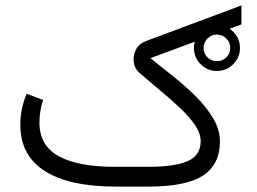

<svg xmlns="http://www.w3.org/2000/svg" viewBox="-20 -691 951 711"><path d="M698.2 -513.2Q698.2 -548.3 723.1 -573.5Q748 -598.6 783.2 -598.6Q818.4 -598.6 843.5 -573.5Q868.7 -548.3 868.7 -513.2Q868.7 -478 843.5 -453.1Q818.4 -428.2 783.2 -428.2Q748 -428.2 723.1 -453.1Q698.2 -478 698.2 -513.2ZM733.9 -513.2Q733.9 -492.7 748.3 -478.5Q762.7 -464.4 783.2 -464.4Q803.7 -464.4 818.1 -478.5Q832.5 -492.7 832.5 -513.2Q832.5 -533.7 818.1 -548.3Q803.7 -563 783.2 -563Q762.7 -563 748.3 -548.3Q733.9 -533.7 733.9 -513.2ZM527.3 -73.2Q627.4 -73.2 675.3 -94.5Q723.1 -115.7 723.1 -168Q723.1 -196.8 702.6 -227.1Q682.1 -257.3 648.7 -289.3Q615.2 -321.3 575.4 -354.2Q535.6 -387.2 497.1 -420.9Q474.6 -439.5 474.6 -472.7Q474.6 -492.2 485.6 -511Q496.6 -529.8 521 -539.1L874 -670.9V-600.6L537.1 -475.6Q574.7 -445.3 619.1 -410.2Q663.6 -375 703.4 -335.7Q743.2 -296.4 768.8 -253.9Q794.4 -211.4 794.4 -166.5Q794.4 -83 732.7 -41.5Q670.9 0 527.8 0H410.2Q235.8 0 145.5 -57.9Q55.2 -115.7 55.2 -229Q55.2 -259.3 61.3 -288.1Q67.4 -316.9 78.6 -343.8L139.6 -320.8Q126 -280.3 126 -236.3Q126.5 -150.9 198.5 -112.1Q270.5 -73.2 405.3 -73.2Z"/></svg>

Font: Vazir Light
Style: Light
Weight: 300
Designer: Saber Rastikerdar
Foundry: Saber Rastikerdar
Version: Version 30.0.0